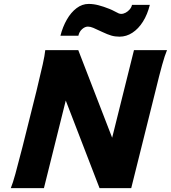

<svg xmlns="http://www.w3.org/2000/svg" viewBox="-20 -968 879 988"><path d="M318.4 -450.7 206.1 0H35.6Q46.4 -26.4 59.1 -72.8Q71.8 -119.1 95.7 -211.9L167.5 -499Q189.5 -590.3 200 -637.2Q210.4 -684.1 212.9 -710H382.8L557.1 -259.3L669.4 -710H839.4Q828.1 -683.6 814.2 -633.5Q800.3 -583.5 779.8 -499L655.3 0H492.2ZM436 -947.8Q460.4 -947.8 486.3 -941.2Q512.2 -934.6 543.9 -921.9Q554.2 -918 573.7 -907.7Q584 -901.9 590.6 -899.2Q597.2 -896.5 604 -896.5Q614.7 -896.5 626.7 -902.8Q638.7 -909.2 647.7 -919.9Q656.7 -930.7 659.2 -942.9H751Q738.8 -893.6 715.6 -856.7Q692.4 -819.8 661.4 -799.6Q630.4 -779.3 595.2 -779.3Q572.3 -779.3 553 -784.9Q533.7 -790.5 505.9 -803.7Q475.1 -818.4 460 -824.7Q444.8 -831.1 432.6 -831.1Q417 -831.1 402.3 -817.9Q387.7 -804.7 383.3 -784.2H291Q302.7 -830.1 324 -867.2Q345.2 -904.3 374 -926Q402.8 -947.8 436 -947.8Z"/></svg>

Font: Lesson One Extra
Style: Italic
Weight: 800
Italic angle: -14°
Designer: But Ko, Victor Gaultney, Annie Olsen, Julie Remington, Don Collingsworth, Eric Hays, Becca Hirsbrunner
Version: Version 1.100